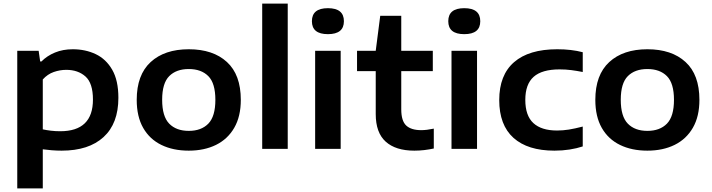

<svg xmlns="http://www.w3.org/2000/svg" viewBox="-20 -828 3958 1068"><path d="M76 220V-545.5H195L203.5 -486H210.5Q241.5 -517.5 285.8 -535.8Q330 -554 385 -554Q455 -554 512.5 -526.8Q570 -499.5 604.2 -440Q638.5 -380.5 638.5 -284Q638.5 -141 556 -65.5Q473.5 10 323 10Q295 10 267.8 7.8Q240.5 5.5 218 2.5V220ZM315 -98Q497 -98 497 -274Q497 -365.5 455.5 -402.5Q414 -439.5 348.5 -439.5Q313.5 -439.5 279 -427.5Q244.5 -415.5 218 -386V-108.5Q238 -104 263 -101Q288 -98 315 -98Z M1030 10Q943 10 877.8 -21.8Q812.5 -53.5 776.5 -116.5Q740.5 -179.5 740.5 -272.5Q740.5 -411.5 818 -482.8Q895.5 -554 1030 -554Q1165 -554 1242.2 -483.2Q1319.5 -412.5 1319.5 -272.5Q1319.5 -180.5 1283.2 -117.5Q1247 -54.5 1181.8 -22.2Q1116.5 10 1030 10ZM1030 -100Q1099.5 -100 1138.8 -140.2Q1178 -180.5 1178 -272.5Q1178 -365 1138.8 -404.5Q1099.5 -444 1030 -444Q960.5 -444 921.2 -404.5Q882 -365 882 -273Q882 -180.5 921.2 -140.2Q960.5 -100 1030 -100Z M1438.5 0V-808H1580.5V0Z M1733 0V-545.5H1875V0ZM1804 -638Q1715 -638 1715 -710Q1715 -782.5 1804 -782.5Q1893 -782.5 1893 -710Q1893 -638 1804 -638Z M2285 10Q2181 10 2125.5 -40Q2070 -90 2070 -193.5V-432.5H1966V-545.5H2070L2095 -740H2212V-545.5H2387.5V-432.5H2212V-220Q2212 -155.5 2239.5 -129.8Q2267 -104 2323.5 -104Q2352.5 -104 2393 -112.5V-2Q2368 3.5 2340.2 6.8Q2312.5 10 2285 10Z M2491.5 0V-545.5H2633.5V0ZM2562.5 -638Q2473.5 -638 2473.5 -710Q2473.5 -782.5 2562.5 -782.5Q2651.5 -782.5 2651.5 -710Q2651.5 -638 2562.5 -638Z M3064 10Q2915.5 10 2836.2 -61.2Q2757 -132.5 2757 -271.5Q2757 -410.5 2839.5 -482.2Q2922 -554 3079.5 -554Q3159 -554 3221.5 -537.5V-427.5Q3188.5 -434 3157.8 -438Q3127 -442 3092.5 -442Q2995 -442 2948.5 -400.8Q2902 -359.5 2902 -272.5Q2902 -184.5 2947 -143.2Q2992 -102 3078.5 -102Q3111 -102 3144 -107.2Q3177 -112.5 3221.5 -124V-13.5Q3188.5 -2.5 3148.2 3.8Q3108 10 3064 10Z M3581 10Q3494 10 3428.8 -21.8Q3363.5 -53.5 3327.5 -116.5Q3291.5 -179.5 3291.5 -272.5Q3291.5 -411.5 3369 -482.8Q3446.5 -554 3581 -554Q3716 -554 3793.2 -483.2Q3870.5 -412.5 3870.5 -272.5Q3870.5 -180.5 3834.2 -117.5Q3798 -54.5 3732.8 -22.2Q3667.5 10 3581 10ZM3581 -100Q3650.5 -100 3689.8 -140.2Q3729 -180.5 3729 -272.5Q3729 -365 3689.8 -404.5Q3650.5 -444 3581 -444Q3511.5 -444 3472.2 -404.5Q3433 -365 3433 -273Q3433 -180.5 3472.2 -140.2Q3511.5 -100 3581 -100Z"/></svg>

Font: Encode Sans Exp SmBold
Style: Regular
Weight: 600
Width: 7
Designer: Multiple Designers
Foundry: Impallari Type
Version: Version 3.002; ttfautohint (v1.8.3) -l 8 -r 50 -G 200 -x 14 